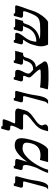

<svg xmlns="http://www.w3.org/2000/svg" viewBox="1100 -1878 784 3025"><g transform="rotate(-90 1492.5 -365.0)"><path d="M139.2 -96.2Q128.9 -58.1 114.3 -35.4Q99.6 -12.7 80.1 0H22.9Q34.2 -8.3 45.4 -22.2Q56.6 -36.1 64.5 -64.9L139.2 -344.2Q142.6 -356.9 144.3 -365.7Q146 -374.5 146 -379.9Q146 -389.6 140.9 -391.8Q135.7 -394 125 -394H89.4Q71.8 -394 60.1 -400.6Q48.3 -407.2 48.3 -421.9Q48.3 -426.3 49.8 -432.1L79.1 -540H118.2L115.7 -531.7Q115.2 -530.8 115.2 -528.3Q115.2 -523.4 121.3 -521Q127.4 -518.6 146 -518.6H209Q216.3 -518.6 222.2 -515.1Q228 -511.7 228 -500.5Q228 -494.1 226.1 -486.8L197.3 -378.9Q187 -340.8 180.7 -312Q174.3 -283.2 170.2 -260.3Q166 -237.3 163.1 -218.3Q160.2 -199.2 157.2 -180.7Q154.3 -162.1 150.1 -141.8Q146 -121.6 139.2 -96.2Z M663.6 -402.3Q631.8 -402.3 598.1 -383.8Q564.5 -365.2 531 -334Q497.6 -302.7 466.3 -261.7Q435.1 -220.7 408.7 -176Q382.3 -131.3 362.1 -85.7Q341.8 -40 331.1 0H280.8Q284.7 -14.2 291.7 -33.4Q298.8 -52.7 309.1 -75.7Q319.3 -98.6 332.3 -124.5Q345.2 -150.4 360.4 -178.2Q384.3 -243.2 395.3 -285.9Q406.2 -328.6 406.2 -354Q406.2 -378.4 397.5 -388.7Q388.7 -398.9 373 -398.9H366.7Q349.1 -398.9 337.6 -405.5Q326.2 -412.1 326.2 -426.3Q326.2 -431.2 327.6 -437L355.5 -540H394.5L392.1 -531.7Q391.6 -530.8 391.6 -528.3Q391.6 -523.4 397.7 -521Q403.8 -518.6 422.4 -518.6H442.9Q453.6 -518.6 464.1 -518.1Q474.6 -517.6 482.9 -515.4Q491.2 -513.2 496.1 -508.3Q501 -503.4 501 -494.1Q501 -488.3 496.6 -470.2Q492.2 -452.1 485.1 -428.2Q478 -404.3 470 -377.7Q461.9 -351.1 454.6 -328.1Q482.4 -367.2 512.7 -402.1Q543 -437 573.7 -463.6Q604.5 -490.2 635.5 -506.3Q666.5 -522.5 696.3 -524.4Q701.7 -524.9 706.3 -524.9Q710.9 -524.9 715.3 -524.9Q747.1 -524.9 768.8 -517.6Q790.5 -510.3 803.7 -496.8Q816.9 -483.4 822.5 -463.9Q828.1 -444.3 828.1 -419.9Q828.1 -393.6 822 -355.5Q815.9 -317.4 804.4 -274.7Q793 -231.9 777.1 -188.2Q761.2 -144.5 741.7 -106.7Q722.2 -68.8 699.7 -40.5Q677.2 -12.2 652.8 0H451.2L485.8 -128.9Q497.6 -126 517.1 -122.8Q536.6 -119.6 560.5 -119.6Q585.9 -119.6 613.5 -125.2Q641.1 -130.9 666.5 -146.2Q691.9 -161.6 712.6 -188.7Q733.4 -215.8 745.1 -259.3Q757.8 -306.2 757.8 -335Q757.8 -373 735.1 -387.7Q712.4 -402.3 663.6 -402.3Z M1043 -34.7Q1039.1 -21 1028.1 -12.9Q1017.1 -4.9 998.5 0H937.5L956.5 -69.8Q966.8 -108.4 987.5 -138.4Q1008.3 -168.5 1033.4 -192.9Q1058.6 -217.3 1085.9 -237.8Q1113.3 -258.3 1137.2 -277.8Q1161.1 -297.4 1179.2 -317.6Q1197.3 -337.9 1203.6 -361.3Q1205.6 -368.7 1205.6 -375Q1205.6 -386.7 1197 -390.4Q1188.5 -394 1172.9 -394H987.3Q974.1 -394 968.3 -400.1Q962.4 -406.2 962.4 -416Q962.4 -427.7 969.2 -440.4Q976.6 -453.6 986.3 -472.4Q996.1 -491.2 1004.9 -511Q1013.7 -530.8 1019.8 -549.3Q1025.9 -567.9 1025.9 -580.6Q1025.9 -596.2 1003.4 -596.2H989.3Q971.7 -596.2 960.2 -602.8Q948.7 -609.4 948.7 -623.5Q948.7 -628.4 950.2 -634.3L978 -737.3H1017.1L1014.6 -729Q1014.2 -728 1014.2 -725.6Q1014.2 -720.7 1020.3 -718.3Q1026.4 -715.8 1044.9 -715.8H1106Q1113.3 -715.8 1119.4 -712.2Q1125.5 -708.5 1125.5 -697.3Q1125.5 -691.4 1123.5 -684.1Q1115.7 -655.8 1099.9 -618.4Q1084 -581.1 1064.9 -540.5Q1064 -538.1 1062.7 -535.2Q1061.5 -532.2 1061.5 -529.3Q1061.5 -524.9 1065.2 -521.7Q1068.8 -518.6 1079.6 -518.6H1229.5Q1259.8 -518.6 1277.6 -507.8Q1295.4 -497.1 1295.4 -475.6Q1295.4 -467.8 1293.5 -460.4L1268.1 -366.2Q1258.8 -332.5 1239.7 -307.4Q1220.7 -282.2 1196.5 -261.5Q1172.4 -240.7 1145.8 -223.1Q1119.1 -205.6 1095.7 -187.7Q1072.3 -169.9 1054.7 -149.9Q1037.1 -129.9 1030.3 -105Q1029.3 -102.5 1029.3 -100.8Q1029.3 -99.1 1029.3 -96.7Q1029.3 -90.3 1031.7 -84.7Q1034.2 -79.1 1036.9 -73.2Q1039.6 -67.4 1042 -61Q1044.4 -54.7 1044.4 -46.9Q1044.4 -41 1043 -34.7Z M1483.9 -96.2Q1473.6 -58.1 1459 -35.4Q1444.3 -12.7 1424.8 0H1367.7Q1378.9 -8.3 1390.1 -22.2Q1401.4 -36.1 1409.2 -64.9L1483.9 -344.2Q1487.3 -356.9 1489 -365.7Q1490.7 -374.5 1490.7 -379.9Q1490.7 -389.6 1485.6 -391.8Q1480.5 -394 1469.7 -394H1434.1Q1416.5 -394 1404.8 -400.6Q1393.1 -407.2 1393.1 -421.9Q1393.1 -426.3 1394.5 -432.1L1423.8 -540H1462.9L1460.4 -531.7Q1460 -530.8 1460 -528.3Q1460 -523.4 1466.1 -521Q1472.2 -518.6 1490.7 -518.6H1553.7Q1561 -518.6 1566.9 -515.1Q1572.8 -511.7 1572.8 -500.5Q1572.8 -494.1 1570.8 -486.8L1542 -378.9Q1531.7 -340.8 1525.4 -312Q1519 -283.2 1514.9 -260.3Q1510.7 -237.3 1507.8 -218.3Q1504.9 -199.2 1502 -180.7Q1499 -162.1 1494.9 -141.8Q1490.7 -121.6 1483.9 -96.2Z M1860.8 -518.6Q1886.2 -518.6 1895.8 -507.6Q1905.3 -496.6 1905.3 -480Q1905.3 -465.8 1899.9 -449.2Q1894.5 -432.6 1887.7 -417.2Q1880.9 -401.9 1874.3 -389.9Q1867.7 -377.9 1865.2 -372.6Q1855.5 -352.1 1850.8 -337.6Q1846.2 -323.2 1846.2 -312Q1846.2 -300.8 1850.3 -292Q1854.5 -283.2 1862.5 -274.7Q1870.6 -266.1 1881.6 -256.6Q1892.6 -247.1 1906.7 -233.9Q1929.2 -234.9 1950.2 -239.7Q1971.2 -244.6 1989.5 -257.3Q2007.8 -270 2022.5 -293.2Q2037.1 -316.4 2047.4 -354Q2052.2 -371.6 2061 -380.6Q2069.8 -389.6 2078.1 -394H2027.3Q2009.8 -394 1998.3 -400.6Q1986.8 -407.2 1986.8 -421.4Q1986.8 -426.3 1988.3 -432.1L2017.6 -540H2056.6L2054.2 -531.7Q2053.7 -530.3 2053.7 -528.3Q2053.7 -523.4 2060.1 -521Q2066.4 -518.6 2084.5 -518.6H2205.1L2171.4 -394H2157.2Q2135.7 -394 2121.8 -386.2Q2107.9 -378.4 2103 -360.4Q2088.9 -307.6 2070.8 -275.4Q2052.7 -243.2 2032.2 -225.1Q2011.7 -207 1990 -200.2Q1968.3 -193.4 1947.3 -191.9Q1960.9 -175.8 1976.6 -155.3Q1983.4 -146 1989.5 -136Q1995.6 -126 2001.5 -116.2Q2007.3 -106.4 2012.7 -97.9Q2018.1 -89.4 2023.9 -83.5Q2037.6 -69.8 2037.6 -52.7Q2037.6 -30.8 2018.6 -18.8Q1999.5 -6.8 1964.8 -1Q1930.2 4.9 1882.1 5.9Q1834 6.8 1776.4 6.8Q1757.3 6.8 1732.4 6.1Q1707.5 5.4 1682.1 3.9Q1656.7 2.4 1634 0.2Q1611.3 -2 1596.7 -4.9L1628.9 -127.4Q1640.1 -124.5 1662.4 -122.3Q1684.6 -120.1 1710.7 -118.7Q1736.8 -117.2 1763.2 -116.2Q1789.6 -115.2 1809.1 -115.2Q1857.9 -115.2 1884.8 -117.2Q1911.6 -119.1 1911.6 -129.4Q1911.6 -130.4 1911.6 -131.6Q1911.6 -132.8 1910.6 -133.8Q1896 -162.1 1874.8 -186Q1853.5 -210 1833.5 -230.2Q1813.5 -250.5 1799.3 -266.8Q1785.2 -283.2 1785.2 -296.9Q1785.2 -307.1 1789.1 -318.6Q1793 -330.1 1797.9 -341.1Q1802.7 -352.1 1806.6 -362.1Q1810.5 -372.1 1810.5 -379.4Q1810.5 -386.2 1805.9 -390.1Q1801.3 -394 1789.6 -394H1763.2Q1745.6 -394 1734.1 -400.6Q1722.7 -407.2 1722.7 -421.4Q1722.7 -426.3 1724.1 -432.1L1753.4 -540H1792.5L1790 -531.7Q1789.6 -530.3 1789.6 -528.3Q1789.6 -523.4 1795.9 -521Q1802.2 -518.6 1820.3 -518.6Z M2573.2 -342.8Q2579.6 -360.4 2585.9 -374.3Q2592.3 -388.2 2600.1 -394H2551.3Q2533.7 -394 2522 -400.6Q2510.3 -407.2 2510.3 -421.9Q2510.3 -426.3 2511.7 -432.1L2541 -540H2580.1L2577.6 -531.7Q2577.1 -530.8 2577.1 -528.3Q2577.1 -523.4 2583.3 -521Q2589.4 -518.6 2607.9 -518.6H2709L2675.8 -394H2661.6Q2652.8 -394 2644.8 -386.2Q2636.7 -378.4 2631.3 -360.4Q2614.3 -302.7 2586.4 -261.7Q2558.6 -220.7 2525.4 -193.6Q2492.2 -166.5 2456.3 -152.1Q2420.4 -137.7 2388.2 -132.8Q2410.2 -126 2443.1 -124.8Q2476.1 -123.5 2522 -123.5Q2579.1 -123.5 2618.4 -126.2Q2657.7 -128.9 2685.3 -137.9Q2712.9 -147 2731.2 -164.3Q2749.5 -181.6 2764.6 -210.4Q2769.5 -220.2 2776.4 -234.4Q2783.2 -248.5 2790.3 -265.1Q2797.4 -281.7 2804.4 -298.8Q2811.5 -315.9 2816.9 -331.5Q2822.3 -347.2 2825.7 -359.6Q2829.1 -372.1 2829.1 -378.9Q2829.1 -386.7 2824 -390.4Q2818.8 -394 2807.1 -394H2766.6Q2749 -394 2737.3 -400.6Q2725.6 -407.2 2725.6 -421.9Q2725.6 -426.3 2727.1 -432.1L2756.3 -540H2795.4L2793 -531.7Q2792.5 -530.8 2792.5 -528.3Q2792.5 -523.4 2798.6 -521Q2804.7 -518.6 2823.2 -518.6H2900.9Q2908.2 -518.6 2914.1 -515.1Q2919.9 -511.7 2919.9 -500.5Q2919.9 -494.1 2918 -486.8Q2911.1 -460.4 2900.4 -429.4Q2889.6 -398.4 2878.2 -367.4Q2866.7 -336.4 2856.7 -308.1Q2846.7 -279.8 2841.3 -259.3Q2834 -232.4 2822 -204.8Q2810.1 -177.2 2795.2 -150.9Q2780.3 -124.5 2763.4 -100.6Q2746.6 -76.7 2729 -56.9Q2711.4 -37.1 2694.1 -22.5Q2676.8 -7.8 2661.1 0H2303.7Q2299.8 -6.3 2294.9 -16.8Q2290 -27.3 2285.9 -41.7Q2281.7 -56.2 2278.8 -73.7Q2275.9 -91.3 2275.9 -111.8Q2275.9 -127.4 2278.1 -144.8Q2280.3 -162.1 2285.2 -180.7L2299.8 -235.4Q2310.1 -274.4 2324 -302.2Q2337.9 -330.1 2350.1 -348.6Q2362.3 -367.2 2370.6 -377.2Q2378.9 -387.2 2378.9 -391.1Q2378.9 -394 2373.5 -394H2347.2Q2329.6 -394 2317.9 -400.6Q2306.2 -407.2 2306.2 -421.9Q2306.2 -426.3 2307.6 -432.1L2336.9 -540H2376L2373.5 -531.7Q2373 -530.8 2373 -528.3Q2373 -523.4 2379.2 -521Q2385.3 -518.6 2403.8 -518.6H2444.3Q2464.8 -518.6 2476.6 -516.1Q2488.3 -513.7 2488.3 -499Q2488.3 -495.6 2487.8 -491.7Q2487.3 -487.8 2485.8 -482.4Q2480 -460 2470.2 -442.1Q2460.4 -424.3 2448.7 -408Q2437 -391.6 2424.3 -375.5Q2411.6 -359.4 2399.4 -341.3Q2387.2 -323.2 2376.5 -301.3Q2365.7 -279.3 2358.4 -251.5Q2353 -231.4 2350.8 -215.8Q2348.6 -200.2 2348.6 -185.1Q2382.8 -185.1 2416.3 -193.1Q2449.7 -201.2 2479.5 -219.7Q2509.3 -238.3 2533.4 -268.3Q2557.6 -298.3 2573.2 -342.8Z"/></g></svg>

Font: Arian AMU Serif
Style: Bold Italic
Weight: 700
Italic angle: -15°
Designer: Ruben Hakobyan (Tarumian)
Foundry: Ruben Hakobyan (Tarumian)
Version: Version 1.002